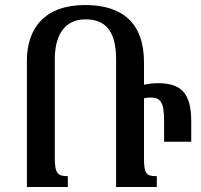

<svg xmlns="http://www.w3.org/2000/svg" viewBox="-20 -744 798 764"><path d="M250 -43C211 -43 198 -53 198 -114V-507C198 -604 237 -667 320 -667C398 -667 442 -623 442 -507V0H604V-43C562 -43 553 -52 553 -114V-353C561 -355 571 -356 579 -356C619 -356 633 -337 633 -262V-180H741V-260C741 -375 700 -413 608 -413C585 -413 569 -410 553 -407V-496C553 -655 464 -724 319 -724C159 -724 87 -633 87 -502V0H250Z"/></svg>

Font: Noto Serif Armenian Condensed Semi
Style: Regular
Weight: 600
Width: 3
Designer: Monotype Design Team
Foundry: Monotype Imaging Inc.
Version: Version 1.901